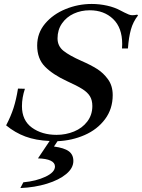

<svg xmlns="http://www.w3.org/2000/svg" viewBox="-20 -704 718 971"><path d="M678 -626Q653 -594 642 -554.5Q631 -515 627 -459H597Q598 -467 598 -481Q598 -564 552 -608Q506 -652 434 -652Q390 -652 353 -635Q316 -618 293.5 -585.5Q271 -553 271 -510Q271 -471 301 -447Q331 -423 392 -396Q440 -375 471.5 -355Q503 -335 526.5 -302.5Q550 -270 550 -223Q550 -153 511 -101Q472 -49 408 -21Q344 7 271 10L253 37Q305 44 328 61Q351 78 351 110Q351 146 315 176Q279 206 217.5 225Q156 244 83 247L98 218Q163 212 210.5 189.5Q258 167 258 138Q258 119 236 108.5Q214 98 172 97L231 9Q161 6 108.5 -13.5Q56 -33 11 -70Q35 -116 48.5 -158Q62 -200 71 -256L106 -255Q91 -210 91 -167Q91 -95 141.5 -58.5Q192 -22 266 -22Q313 -22 354.5 -39Q396 -56 421.5 -89.5Q447 -123 447 -168Q447 -197 435 -217Q423 -237 396 -254Q369 -271 318 -294Q247 -327 207.5 -367Q168 -407 168 -474Q168 -537 208 -584.5Q248 -632 311.5 -658Q375 -684 444 -684Q483 -684 521.5 -675.5Q560 -667 591 -650Q597 -647 609.5 -640.5Q622 -634 631.5 -630.5Q641 -627 649 -627Q661 -627 674 -630Z"/></svg>

Font: Ibarra Real Nova SemiBold
Style: Italic
Weight: 600
Italic angle: -22°
Designer: Jose Maria Ribagorda & Octavio Pardo
Foundry: Octavio Pardo
Version: Version 1.014